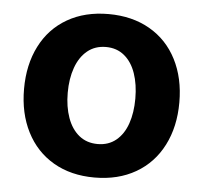

<svg xmlns="http://www.w3.org/2000/svg" viewBox="-44 -583 679 641"><g transform="rotate(5 295.0 -263.0)"><path d="M35.2 -263.7Q35.2 -345.2 66.7 -407.2Q98.1 -469.2 157 -503.2Q215.8 -537.1 294.9 -537.1Q374 -537.1 433.1 -503.2Q492.2 -469.2 523.9 -407.2Q555.7 -345.2 555.7 -263.7Q555.7 -182.1 523.9 -119.9Q492.2 -57.6 433.1 -23.4Q374 10.7 294.9 10.7Q215.8 10.7 157.2 -23.4Q98.6 -57.6 66.9 -119.9Q35.2 -182.1 35.2 -263.7ZM408.2 -263.7Q408.2 -311 395.5 -347.9Q382.8 -384.8 357.4 -405.8Q332 -426.8 295.9 -426.8Q259.3 -426.8 233.6 -405.8Q208 -384.8 194.8 -347.9Q181.6 -311 181.6 -263.7Q181.6 -216.8 194.8 -179.9Q208 -143.1 233.6 -122.3Q259.3 -101.6 295.9 -101.6Q332 -101.6 357.4 -122.3Q382.8 -143.1 395.5 -179.7Q408.2 -216.3 408.2 -263.7Z"/></g></svg>

Font: Pretendard Std
Style: Bold
Weight: 700
Designer: Base glyphs from Inter by Rasmus Andersson; Hangeul glyphs from Noto Sans CJK(Source Han Sans) by Jang Soo-young and Kan
Foundry: Kil Hyung-jin
Version: Version 1.309